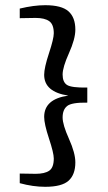

<svg xmlns="http://www.w3.org/2000/svg" viewBox="-20 -617 416 739"><path d="M270 8Q270 55 244 78.5Q218 102 154 102Q107 102 56 88V51L117 52Q152 52 169.5 40Q187 28 187 -7Q187 -28 168.5 -84Q150 -140 150 -167Q150 -236 243 -249Q150 -263 150 -329Q150 -356 168.5 -412Q187 -468 187 -489Q187 -523 169.5 -535.5Q152 -548 117 -548L56 -547V-584Q110 -597 154 -597Q217 -597 243.5 -573.5Q270 -550 270 -503Q270 -467 245.5 -412.5Q221 -358 221 -330Q221 -301 238 -290Q255 -279 316 -280V-222Q256 -223 238.5 -209Q221 -195 221 -165Q221 -137 245.5 -82.5Q270 -28 270 8Z"/></svg>

Font: Aikya Medium
Style: Regular
Weight: 500
Designer: Neelakash Kshetrimayum (Latin subset based on Merriweather by Eben Sorkin)
Foundry: Brand New Type
Version: Version 1.00 b005